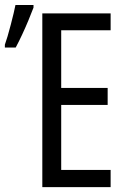

<svg xmlns="http://www.w3.org/2000/svg" viewBox="-22 -769 519 789"><path d="M432.6 0H151.9V-713.9H432.6V-644.5H229.5V-407.7H420.4V-337.9H229.5V-70.8H432.6ZM-2 -573.7V-585.4Q2.4 -597.2 9 -619.4Q15.6 -641.6 22.2 -667.2Q28.8 -692.9 34.2 -715.1Q39.6 -737.3 41.5 -748.5H115.7V-737.8Q106.4 -713.4 94.5 -684.6Q82.5 -655.8 69.1 -627Q55.7 -598.1 42.5 -573.7Z"/></svg>

Font: Open Sans Condensed
Style: Regular
Weight: 400
Width: 3
Designer: Monotype Design Team
Foundry: Monotype Imaging Inc.
Version: Version 3.000